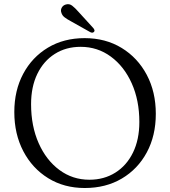

<svg xmlns="http://www.w3.org/2000/svg" viewBox="-20 -902 832 939"><path d="M394 -715.5Q496.5 -715.5 575 -667.5Q653.5 -619.5 697.8 -536Q742 -452.5 742 -345.5Q742 -238.5 698 -156.8Q654 -75 575.8 -28.8Q497.5 17.5 394.5 17.5Q293.5 17.5 215.8 -30.5Q138 -78.5 94 -162.5Q50 -246.5 50 -354Q50 -459.5 93.5 -541Q137 -622.5 214.5 -669Q292 -715.5 394 -715.5ZM661.5 -305.5Q661.5 -411.5 624.2 -494.5Q587 -577.5 522 -625.2Q457 -673 374.5 -673Q302.5 -673 247.8 -638.2Q193 -603.5 162.5 -540.5Q132 -477.5 132 -392.5Q132 -285.5 169 -202Q206 -118.5 270.5 -70.8Q335 -23 417 -23Q489 -23 544.2 -57.8Q599.5 -92.5 630.5 -156Q661.5 -219.5 661.5 -305.5ZM364 -844 436.5 -764.5Q440 -760 441.8 -755.2Q443.5 -750.5 440 -746.5Q433 -739 422 -744.5L325 -799Q307 -808.5 295.2 -817.8Q283.5 -827 280 -840.5Q275.5 -852.5 281.8 -864.2Q288 -876 302 -880Q319 -885 333 -874.2Q347 -863.5 364 -844Z"/></svg>

Font: Fraunces 9pt S050 Light
Style: Regular
Weight: 300
Version: Version 1.000; ttfautohint (v1.8.3)